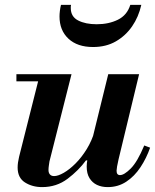

<svg xmlns="http://www.w3.org/2000/svg" viewBox="-20 -753 633 784"><path d="M152 11Q112 11 82 -8Q52 -27 52 -69Q52 -88 58 -113L143 -450H272L182 -94Q181 -87 179.5 -77Q178 -67 178 -59Q178 -47 184 -40.5Q190 -34 201 -34Q217 -34 240.5 -47.5Q264 -61 288.5 -85.5Q313 -110 334 -144Q355 -178 367 -219L338 -98H331Q301 -57 256 -23Q211 11 152 11ZM47 -421V-450H217V-421ZM420 11Q395 11 376 2Q357 -7 345.5 -25.5Q334 -44 334 -73Q334 -86 337 -102Q340 -118 349 -153L422 -450H548L464 -102Q460 -85 458 -73Q456 -61 456 -56Q456 -38 470 -38Q487 -38 514 -65Q541 -92 569 -159L593 -150Q578 -107 553.5 -70Q529 -33 495.5 -11Q462 11 420 11ZM360 -561Q296 -561 259.5 -595Q223 -629 223 -686Q223 -696 224.5 -708.5Q226 -721 229 -733H270Q269 -729 269 -726Q269 -723 269 -720Q269 -685 299 -669.5Q329 -654 375 -654Q424 -654 461.5 -672.5Q499 -691 512 -733H557Q546 -684 519.5 -645.5Q493 -607 453 -584Q413 -561 360 -561Z"/></svg>

Font: Libre Bodoni SemiBold
Style: Italic
Weight: 600
Italic angle: -13°
Version: Version 2.003